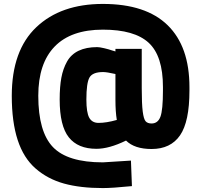

<svg xmlns="http://www.w3.org/2000/svg" viewBox="-20 -749 1025 978"><path d="M945 -305V-288Q945 -129 897 -59.5Q849 10 752 10Q665 10 622 -33Q536 9 471 9Q377 9 330.5 -49.5Q284 -108 284 -242Q284 -307 292.5 -353Q301 -399 321.5 -435.5Q342 -472 380.5 -490.5Q419 -509 475 -509Q487 -509 510.5 -503.5Q534 -498 551 -492L568 -487V-500H702V-300Q702 -220 707 -181Q712 -142 722 -131Q732 -120 752 -120Q784 -120 797 -154Q810 -188 810 -288V-306Q810 -464 737.5 -531Q665 -598 504 -598Q342 -598 258.5 -512Q175 -426 175 -261Q175 -78 249.5 0Q324 78 504 78L647 69L652 199Q552 209 504 209Q389 209 306 186Q223 163 161.5 109.5Q100 56 70 -36Q40 -128 40 -261Q40 -492 165 -610.5Q290 -729 504 -729Q723 -729 834 -620.5Q945 -512 945 -305ZM482 -123Q522 -123 575 -138Q568 -180 568 -240V-372Q524 -382 505 -382Q452 -382 436 -354.5Q420 -327 420 -242Q420 -176 434.5 -149.5Q449 -123 482 -123Z"/></svg>

Font: TypoPRO Titillium Text
Style: 999 wt
Weight: 900
Designer: Accademia di Belle Arti di Urbino and others
Foundry: Accademia di Belle Arti di Urbino and others.
Version: Version 25.000